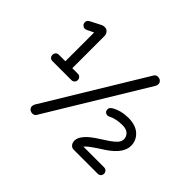

<svg xmlns="http://www.w3.org/2000/svg" viewBox="-155 -975 1250 1250"><g transform="rotate(45 470.0 -350.0)"><path d="M283 -369Q296 -369 304.5 -360.5Q313 -352 313 -339Q313 -326 304.5 -318Q296 -310 283 -310H109Q96 -310 88 -318Q80 -326 80 -339Q80 -352 88 -360.5Q96 -369 109 -369H169V-634L124 -612Q116 -608 106.5 -608Q97 -608 88 -616.5Q79 -625 79 -640.5Q79 -656 98 -666L170 -703Q180 -708 195 -708Q210 -708 221.5 -695.5Q233 -683 233 -665V-369ZM284 10Q275 24 258.5 24Q242 24 232 14.5Q222 5 222 -6.5Q222 -18 227 -28L641 -710Q650 -724 666.5 -724Q683 -724 693 -714.5Q703 -705 703 -693.5Q703 -682 698 -672ZM835 -59Q848 -59 856.5 -50.5Q865 -42 865 -29Q865 -16 856.5 -8Q848 0 835 0H615Q598 0 587 -12.5Q576 -25 576 -46.5Q576 -68 592.5 -91Q609 -114 633.5 -133.5Q658 -153 687 -171Q716 -189 740.5 -206Q765 -223 781.5 -240.5Q798 -258 798 -280.5Q798 -303 780.5 -320.5Q763 -338 726 -338Q667 -338 625 -316Q619 -313 609.5 -313Q600 -313 592 -320.5Q584 -328 584 -343Q584 -358 602 -369Q653 -399 720 -399Q787 -399 824 -365.5Q861 -332 861 -282Q861 -213 766 -148Q741 -131 717 -116Q658 -77 645 -59Z"/></g></svg>

Font: Varela Round
Style: Regular
Weight: 400
Designer: Joe Prince
Foundry: Joe Prince
Version: Version 1.000